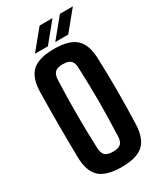

<svg xmlns="http://www.w3.org/2000/svg" viewBox="-240 -1059 975 1153"><g transform="rotate(-30 247.5 -482.5)"><path d="M246.9 9.1Q141.3 9.1 94.7 -33.4Q48 -75.9 45.9 -174.3Q44.9 -236.6 44.4 -292.2Q43.9 -347.7 43.9 -401Q43.9 -454.4 44.4 -509.7Q44.9 -565.1 45.9 -626.3Q48 -724.5 94.7 -766.8Q141.3 -809.1 246.9 -809.1Q350.9 -809.1 397.5 -766.8Q444.1 -724.5 447.1 -626.3Q449.3 -564.7 450.3 -509.4Q451.2 -454 451.2 -400.5Q451.2 -346.9 450.3 -291.6Q449.3 -236.3 447.1 -174.3Q444.1 -75.9 397.5 -33.4Q350.9 9.1 246.9 9.1ZM246.9 -96.8Q285.4 -96.8 301.7 -112.9Q317.9 -129 318.4 -167.9Q320.8 -229.6 322.1 -287Q323.5 -344.3 323.5 -400.2Q323.5 -456.2 322.1 -513.8Q320.8 -571.4 318.4 -632.7Q317.9 -671.3 301.7 -687.3Q285.4 -703.4 246.9 -703.4Q208.8 -703.4 192.2 -687.3Q175.6 -671.3 174.6 -632.7Q172.2 -571.9 171.1 -514.6Q169.9 -457.2 169.9 -401.3Q169.9 -345.3 171.1 -287.7Q172.2 -230.1 174.6 -167.9Q175.6 -129 192.2 -112.9Q208.8 -96.8 246.9 -96.8ZM134 -840.9 242.7 -973.7H332.2L223.6 -840.9ZM274.8 -840.9 383.7 -973.7H473.4L364.6 -840.9Z"/></g></svg>

Font: Big Shoulders Text SC Thin
Style: Regular
Weight: 100
Designer: Patric King
Foundry: XO Type Co
Version: Version 2.002